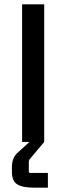

<svg xmlns="http://www.w3.org/2000/svg" viewBox="-20 -655 306 886"><path d="M201 211H136Q84 211 59.5 195.5Q35 180 35 139V116Q35 73 61 50L116 0H82V-635H184V0L121 75Q113 83 113 92V136Q113 143 120 143H201Z"/></svg>

Font: Gemunu Libre SemiBold
Style: Regular
Weight: 600
Designer: Puspanada Ekanayake, Sola Matas, Pathum Egodawatta, Kosala Senevirathne
Foundry: mooniak
Version: Version 1.100